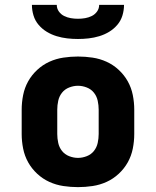

<svg xmlns="http://www.w3.org/2000/svg" viewBox="-20 -760 640 788"><path d="M300 8Q270 8 240 3.5Q210 -1 182.5 -13.5Q155 -26 132.5 -47Q110 -68 95.5 -94Q81 -120 75 -150Q69 -180 69 -210V-310Q69 -340 75 -370Q81 -400 95.5 -426Q110 -452 132.5 -473Q155 -494 182.5 -506.5Q210 -519 240 -523.5Q270 -528 300 -528Q330 -528 360 -523.5Q390 -519 417.5 -506.5Q445 -494 467.5 -473Q490 -452 504.5 -426Q519 -400 525 -370Q531 -340 531 -310V-210Q531 -180 525 -150Q519 -120 504.5 -94Q490 -68 467.5 -47Q445 -26 417.5 -13.5Q390 -1 360 3.5Q330 8 300 8ZM300 -112Q318 -112 336 -119Q354 -126 365.5 -140.5Q377 -155 381 -173.5Q385 -192 385 -210V-310Q385 -328 381 -346.5Q377 -365 365.5 -379.5Q354 -394 336 -401Q318 -408 300 -408Q282 -408 264 -401Q246 -394 234.5 -379.5Q223 -365 219 -346.5Q215 -328 215 -310V-210Q215 -192 219 -173.5Q223 -155 234.5 -140.5Q246 -126 264 -119Q282 -112 300 -112ZM300 -600Q278 -600 256 -602.5Q234 -605 212.5 -611.5Q191 -618 172 -629.5Q153 -641 138.5 -658Q124 -675 117.5 -696.5Q111 -718 111 -740H213Q213 -725 221.5 -713Q230 -701 243 -694.5Q256 -688 270.5 -685.5Q285 -683 300 -683Q315 -683 329.5 -685.5Q344 -688 357 -694.5Q370 -701 378.5 -713Q387 -725 387 -740H489Q489 -718 482.5 -696.5Q476 -675 461.5 -658Q447 -641 428 -629.5Q409 -618 387.5 -611.5Q366 -605 344 -602.5Q322 -600 300 -600Z"/></svg>

Font: Iosevka SS04 Heavy Extended
Style: Regular
Weight: 900
Width: 7
Monospace: yes
Designer: Belleve Invis
Foundry: Belleve Invis
Version: Version 19.0.0; ttfautohint (v1.8.4)